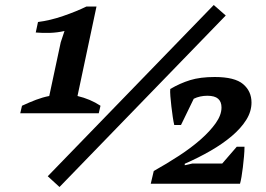

<svg xmlns="http://www.w3.org/2000/svg" viewBox="-20 -735 1066 768"><path d="M375 -282H61L68 -312Q98 -326 124.5 -336Q151 -346 177 -351L223 -566L238 -611Q225 -608 210 -606Q195 -604 179.5 -603.5Q164 -603 149.5 -603.5Q135 -604 123 -605L132 -647Q180 -653 232.5 -671Q285 -689 326 -709H366L290 -351Q341 -339 382 -312ZM835 -715 883 -673 218 13 171 -30ZM704 -235H677Q674 -247 671 -267.5Q668 -288 665.5 -309.5Q663 -331 661.5 -350Q660 -369 661 -379Q700 -402 740.5 -414.5Q781 -427 839 -427Q919 -427 952.5 -398.5Q986 -370 986 -325Q986 -289 965 -255.5Q944 -222 907.5 -191Q871 -160 822.5 -132Q774 -104 719 -80V-74L750 -81H869L927 -148H958Q958 -131 956 -109Q954 -87 951.5 -66Q949 -45 946 -27.5Q943 -10 940 0H583L595 -51Q647 -80 696 -112Q745 -144 782.5 -177Q820 -210 843 -242.5Q866 -275 866 -305Q866 -328 852.5 -340Q839 -352 809 -352Q795 -352 781 -349Q767 -346 755 -340Z"/></svg>

Font: PT Serif
Style: Bold Italic
Weight: 700
Italic angle: -12°
Designer: A.Korolkova, O.Umpeleva, V.Yefimov
Foundry: ParaType Ltd
Version: Version 1.000W OFL